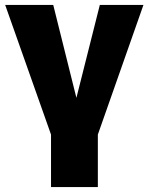

<svg xmlns="http://www.w3.org/2000/svg" viewBox="-20 -546 603 779"><path d="M187 213V0L1 -526H196L290 -149L385 -526H562L377 0V213Z"/></svg>

Font: Raleway Black
Style: Regular
Weight: 900
Designer: Matt McInerney, Pablo Impallari, Rodrigo Fuenzalida
Foundry: Matt McInerney, Pablo Impallari, Rodrigo Fuenzalida
Version: Version 4.026